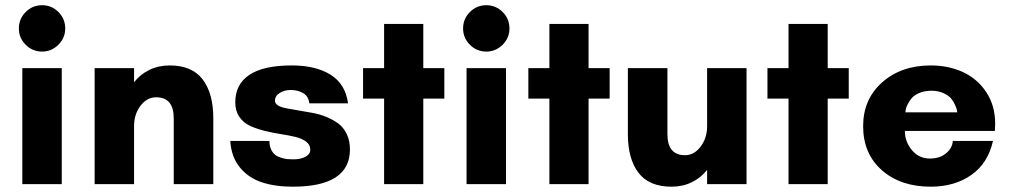

<svg xmlns="http://www.w3.org/2000/svg" viewBox="-20 -700 3838 730"><path d="M51.8 -591.8Q51.8 -628.4 77.6 -654.3Q103.5 -680.2 140.1 -680.2Q176.3 -680.2 202.1 -654.3Q228 -628.4 228 -591.8Q228 -555.7 201.9 -529.8Q175.8 -503.9 140.1 -503.9Q103.5 -503.9 77.6 -529.8Q51.8 -555.7 51.8 -591.8ZM214.8 0H64.9V-440.9H214.8Z M791 -250V0H640.6V-250Q640.6 -330.1 573.7 -330.1Q538.6 -330.1 514.2 -297.9Q489.7 -265.6 489.7 -220.2V0H339.8V-440.9H489.7V-387.2Q512.7 -417 547.6 -434.1Q582.5 -451.2 625 -451.2Q710.4 -451.2 750.7 -397.9Q791 -344.7 791 -250Z M1303.2 -307.1H1156.2Q1152.8 -334.5 1132.3 -346.2Q1111.8 -357.9 1085.4 -357.9Q1062 -357.9 1043.7 -346.7Q1025.4 -335.4 1025.4 -316.9Q1025.4 -306.2 1037.6 -298.8Q1049.8 -291.5 1069.8 -288.1Q1089.8 -284.7 1115.5 -280Q1141.1 -275.4 1168 -270.8Q1194.8 -266.1 1220.5 -255.6Q1246.1 -245.1 1266.1 -230.5Q1286.1 -215.8 1298.3 -190.4Q1310.5 -165 1310.5 -131.8Q1310.5 9.8 1093.3 9.8Q1025.4 9.8 974.9 -7.1Q924.3 -23.9 891.8 -63.7Q859.4 -103.5 855.5 -164.1H1004.4Q1004.4 -145 1011 -131.3Q1017.6 -117.7 1026.9 -110.8Q1036.1 -104 1050 -99.9Q1064 -95.7 1074 -95Q1084 -94.2 1096.7 -94.2Q1123.5 -94.2 1141.6 -104Q1159.7 -113.8 1159.7 -130.9Q1159.7 -149.4 1144 -161.4Q1128.4 -173.3 1103.3 -179.4Q1078.1 -185.5 1047.6 -190.2Q1017.1 -194.8 986.6 -202.4Q956.1 -210 930.9 -221.4Q905.8 -232.9 890.1 -255.6Q874.5 -278.3 874.5 -311Q874.5 -379.4 928 -415.3Q981.4 -451.2 1089.4 -451.2Q1180.7 -451.2 1237.1 -415.8Q1293.5 -380.4 1303.2 -307.1Z M1589.4 -325.2V0H1440.4V-325.2H1360.4V-440.9H1440.4V-608.9H1589.4V-440.9H1669.4V-325.2Z M1740.7 -591.8Q1740.7 -628.4 1766.6 -654.3Q1792.5 -680.2 1829.1 -680.2Q1865.2 -680.2 1891.1 -654.3Q1917 -628.4 1917 -591.8Q1917 -555.7 1890.9 -529.8Q1864.7 -503.9 1829.1 -503.9Q1792.5 -503.9 1766.6 -529.8Q1740.7 -555.7 1740.7 -591.8ZM1903.8 0H1753.9V-440.9H1903.8Z M2217.8 -325.2V0H2068.8V-325.2H1988.8V-440.9H2068.8V-608.9H2217.8V-440.9H2297.9V-325.2Z M2367.2 -189.9V-440.9H2517.6V-189.9Q2517.6 -109.9 2584.5 -109.9Q2619.1 -109.9 2643.8 -142.6Q2668.5 -175.3 2668.5 -220.2V-440.9H2818.4V0H2668.5V-54.2Q2645.5 -24.4 2610.6 -7.3Q2575.7 9.8 2533.2 9.8Q2447.8 9.8 2407.5 -43.2Q2367.2 -96.2 2367.2 -189.9Z M3127 -325.2V0H2978V-325.2H2897.9V-440.9H2978V-608.9H3127V-440.9H3207V-325.2Z M3422.4 -272.9H3619.6Q3619.1 -276.4 3618.2 -281.7Q3617.2 -287.1 3611.1 -301.3Q3605 -315.4 3595.5 -326.4Q3585.9 -337.4 3566.4 -346.2Q3546.9 -355 3521.5 -355Q3495.1 -355 3475.1 -346.4Q3455.1 -337.9 3445.6 -325.9Q3436 -314 3430.2 -302Q3424.3 -290 3423.3 -281.2ZM3763.7 -230Q3763.7 -225.6 3763.2 -216.1Q3762.7 -206.5 3762.7 -202.1H3420.4Q3420.4 -161.6 3447 -129.4Q3473.6 -97.2 3515.6 -97.2Q3553.7 -97.2 3577.6 -117.7Q3601.6 -138.2 3602.5 -164.1H3755.4Q3736.3 -79.1 3672.9 -34.7Q3609.4 9.8 3518.6 9.8Q3403.8 9.8 3332.8 -53Q3261.7 -115.7 3261.7 -220.2Q3261.7 -322.8 3334.2 -387Q3406.7 -451.2 3518.6 -451.2Q3586.4 -451.2 3641.4 -425.8Q3696.3 -400.4 3730 -349.4Q3763.7 -298.3 3763.7 -230Z"/></svg>

Font: Glacial Indifference
Style: Bold
Weight: 700
Version: Version 1.001